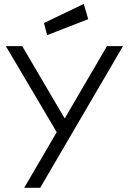

<svg xmlns="http://www.w3.org/2000/svg" viewBox="-20 -728 633 949"><path d="M197.3 -614.3 394 -708.5 416 -633.3 212.9 -554.2ZM99.6 200.2 260.3 -74.7 8.8 -500H89.8L299.8 -142.6L508.8 -500H587.9L178.7 200.2Z"/></svg>

Font: LilGrotesk
Style: Regular
Weight: 400
Designer: BSozoo
Foundry: BSozoo
Version: Version 1.004;PS 001.004;hotconv 1.0.70;makeotf.lib2.5.58329